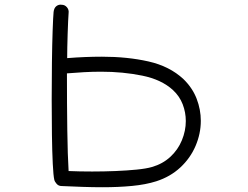

<svg xmlns="http://www.w3.org/2000/svg" viewBox="-20 -710 1040 806"><path d="M239 71Q226 71 218 62Q210 53 208 45Q204 28 201.5 -22.5Q199 -73 198 -144Q197 -215 197 -292Q197 -372 198 -448.5Q199 -525 201 -582Q203 -639 205 -660Q207 -677 217 -684.5Q227 -692 239 -690Q252 -690 261 -679.5Q270 -669 268 -655Q267 -644 266 -620.5Q265 -597 264 -568Q263 -539 262.5 -511.5Q262 -484 262 -466Q337 -472 408 -472Q515 -472 603.5 -452Q692 -432 750 -378Q788 -341 805.5 -295.5Q823 -250 823 -203Q823 -149 801 -97.5Q779 -46 737 -7Q695 32 636 51Q592 65 534.5 70.5Q477 76 411 76Q370 76 326.5 74.5Q283 73 239 71ZM268 8Q291 9 316 9.5Q341 10 367 10Q416 10 464.5 8Q513 6 553.5 2Q594 -2 618 -9Q663 -22 695 -51.5Q727 -81 743.5 -121Q760 -161 760 -202Q760 -238 747 -272Q734 -306 706 -332Q658 -376 577 -392.5Q496 -409 404 -409Q369 -409 332.5 -407Q296 -405 261 -402Q261 -269 262.5 -163Q264 -57 268 8Z"/></svg>

Font: Hachi Maru Pop
Style: Regular
Weight: 400
Designer: Nontynet
Foundry: Nontynet
Version: Version 1.300